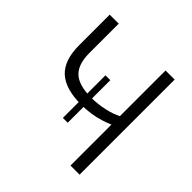

<svg xmlns="http://www.w3.org/2000/svg" viewBox="-185 -862 1014 1014"><g transform="rotate(45 322.0 -355.0)"><path d="M486.5 0V-305.8Q463.7 -296.1 435 -286.9Q406.4 -277.8 372.1 -272.4Q337.9 -267.1 298.8 -267.1Q181.1 -267.1 125.2 -318.5Q69.4 -370 69.4 -482.4V-710H136.7V-490Q136.7 -406.8 177.1 -368.8Q217.6 -330.8 308.8 -330.8Q359.5 -330.8 408.1 -341.8Q456.7 -352.9 486.5 -369.1V-710H554.5V0ZM316.3 -149.5H280.1V-467.5H316.3Z"/></g></svg>

Font: Raleway Thin
Style: Regular
Weight: 100
Designer: Matt McInerney, Pablo Impallari, Rodrigo Fuenzalida
Foundry: Matt McInerney, Pablo Impallari, Rodrigo Fuenzalida
Version: Version 4.026